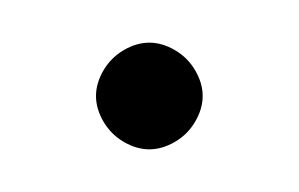

<svg xmlns="http://www.w3.org/2000/svg" viewBox="-20 -645 140 90"><path d="M25 -600Q25 -594 28.5 -588Q32 -582 38 -578.5Q44 -575 50 -575Q56 -575 62 -578.5Q68 -582 71.5 -588Q75 -594 75 -600Q75 -606 71.5 -612Q68 -618 62 -621.5Q56 -625 50 -625Q44 -625 38 -621.5Q32 -618 28.5 -612Q25 -606 25 -600Z"/></svg>

Font: Linefont ExtraLight
Style: Regular
Weight: 250
Monospace: yes
Version: Version 3.002;gftools[0.9.33]